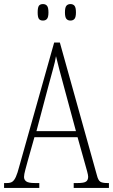

<svg xmlns="http://www.w3.org/2000/svg" viewBox="-21 -923 555 943"><path d="M-1 0V-24H13Q30 -24 39.5 -30.5Q49 -37 57 -54.5Q65 -72 74 -107L245 -714H273L455 -62Q461 -38 471 -31Q481 -24 506 -24H514V0H341V-24H361Q392 -24 402 -31.5Q412 -39 412 -55Q412 -63 407 -81Q402 -99 397 -117L360 -249H148L115 -132Q110 -113 103.5 -89.5Q97 -66 97 -54Q97 -40 108 -32Q119 -24 150 -24H172V0ZM158 -279H352L295 -490Q280 -545 270 -583Q260 -621 254 -647Q250 -621 239.5 -584Q229 -547 218 -505ZM325 -822Q312 -822 305 -830.5Q298 -839 298 -862Q298 -886 305 -894.5Q312 -903 325 -903Q338 -903 345 -894.5Q352 -886 352 -862Q352 -839 345 -830.5Q338 -822 325 -822ZM190 -822Q176 -822 170 -830.5Q164 -839 164 -862Q164 -886 170 -894.5Q176 -903 190 -903Q203 -903 210 -894.5Q217 -886 217 -862Q217 -839 210 -830.5Q203 -822 190 -822Z"/></svg>

Font: Noto Serif Ethiopic ExtraCondensed ExtraLight
Style: Regular
Weight: 200
Width: 2
Designer: Monotype Design Team
Foundry: Monotype Imaging Inc.
Version: Version 2.102; ttfautohint (v1.8.4.7-5d5b)